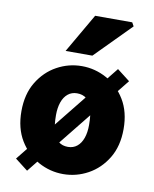

<svg xmlns="http://www.w3.org/2000/svg" viewBox="-87 -826 734 918"><g transform="rotate(10 280.0 -367.0)"><path d="M280 12Q216 12 159.5 -19Q103 -50 67.5 -108.5Q32 -167 32 -250Q32 -333 67.5 -391.5Q103 -450 159.5 -481Q216 -512 280 -512Q344 -512 400.5 -481Q457 -450 492.5 -391.5Q528 -333 528 -250Q528 -167 492.5 -108.5Q457 -50 400.5 -19Q344 12 280 12ZM280 -120Q306 -120 324.5 -135Q343 -150 352.5 -177Q362 -204 362 -240Q362 -289 353 -320Q344 -351 325.5 -365.5Q307 -380 280 -380Q254 -380 235.5 -365Q217 -350 207.5 -323Q198 -296 198 -260Q198 -211 207.5 -180Q217 -149 235 -134.5Q253 -120 280 -120ZM108 26 46 -22 452 -528 514 -480ZM190 -570 300 -760H480L490 -742L320 -570Z"/></g></svg>

Font: Source Sans 3 ExtraLight Black
Style: Regular
Weight: 900
Version: Version 3.052;hotconv 1.1.0;makeotfexe 2.6.0